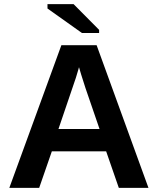

<svg xmlns="http://www.w3.org/2000/svg" viewBox="-20 -906 762 926"><path d="M696 0H553L492 -176H230L169 0H25L276 -688H446ZM371 -548 361 -582 358 -571 346 -531 262 -284H460L392 -482ZM458 -747H375L209 -865V-886H335L458 -762Z"/></svg>

Font: Libra Sans
Style: Bold
Weight: 700
Foundry: Context Ltd
Version: Version 1.000